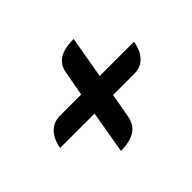

<svg xmlns="http://www.w3.org/2000/svg" viewBox="-115 -724 864 864"><g transform="rotate(-45 317.5 -291.5)"><path d="M257 -241H38Q46 -289 72.5 -316.5Q99 -344 140 -344H275L296 -459Q303 -504 335.5 -524.5Q368 -545 428 -545L393 -344H611Q603 -295 577 -268Q551 -241 509 -241H375L354 -124Q339 -38 222 -38Z"/></g></svg>

Font: K2D SemiBold
Style: Italic
Weight: 600
Italic angle: -10°
Designer: Katatrad Aksorn Co.,Ltd.
Foundry: Cadson Demak Co.,Ltd.
Version: Version 1.000; ttfautohint (v1.6)